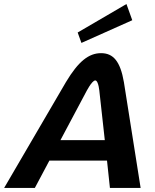

<svg xmlns="http://www.w3.org/2000/svg" viewBox="-37 -918 757 938"><path d="M609.2 -819.2 580.8 -898.3 342.5 -759.2 360.8 -708.3ZM475 -233.3H258.3L382.5 -466.7C382.5 -466.7 411.7 -525 428.3 -525C445 -525 449.2 -466.7 449.2 -466.7ZM456.7 -658.3C396.7 -658.3 345.8 -618.3 285 -516.7L-16.7 0H133.3L204.2 -133.3H485.8L500 0H650L568.3 -516.7C550.8 -618.3 516.7 -658.3 456.7 -658.3Z"/></svg>

Font: BoonHome
Style: Bold Oblique
Weight: 700
Italic angle: -12°
Designer: Sungsit Sawaiwan
Foundry: Sungsit Sawaiwan
Version: Version 0.2